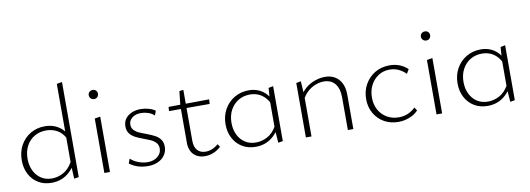

<svg xmlns="http://www.w3.org/2000/svg" viewBox="-57 -1060 3901 1414"><g transform="rotate(-10 1893.5 -353.5)"><path d="M237 4Q180 4 137.5 -22Q95 -48 71.5 -93.5Q48 -139 48 -197Q48 -260 75.5 -309.5Q103 -359 150.5 -387Q198 -415 258 -415Q292 -415 322 -405Q352 -395 376.5 -375Q401 -355 417 -324L403 -300Q381 -342 344.5 -362.5Q308 -383 262 -383Q213 -383 174 -360Q135 -337 113.5 -295.5Q92 -254 92 -200Q92 -151 111 -111.5Q130 -72 164.5 -49.5Q199 -27 245 -27Q288 -27 329.5 -49Q371 -71 401 -124L421 -110Q399 -72 371 -46.5Q343 -21 309.5 -8.5Q276 4 237 4ZM405 3 400 -94V-707L440 -714V-3Z M631 0V-407L673 -414V0ZM652 -549Q637 -549 627 -559Q617 -569 617 -583Q617 -598 627 -607.5Q637 -617 652 -617Q667 -617 676.5 -607.5Q686 -598 686 -583Q686 -569 676.5 -559Q667 -549 652 -549Z M957 6Q929 6 903 0.5Q877 -5 856 -15.5Q835 -26 820 -37L833 -72Q855 -50 890 -36.5Q925 -23 960 -23Q1006 -23 1035 -47.5Q1064 -72 1064 -106Q1064 -134 1048 -151Q1032 -168 1007 -179Q982 -190 954 -200Q926 -210 900.5 -223Q875 -236 859 -257Q843 -278 843 -310Q843 -345 861 -368.5Q879 -392 909 -404.5Q939 -417 974 -417Q1004 -417 1033.5 -409Q1063 -401 1084 -386L1071 -352Q1053 -370 1025.5 -379Q998 -388 973 -388Q932 -388 906.5 -368Q881 -348 881 -317Q881 -291 897.5 -274.5Q914 -258 939 -247.5Q964 -237 992.5 -226.5Q1021 -216 1046 -203Q1071 -190 1087 -168.5Q1103 -147 1103 -113Q1103 -88 1092.5 -66Q1082 -44 1063 -28Q1044 -12 1017 -3Q990 6 957 6Z M1384 7Q1349 7 1322.5 -7.5Q1296 -22 1282 -49Q1268 -76 1268 -114V-390L1280 -498L1310 -502V-120Q1310 -75 1332 -50Q1354 -25 1394 -25Q1418 -25 1442 -34.5Q1466 -44 1489 -64L1503 -42Q1475 -16 1444.5 -4.5Q1414 7 1384 7ZM1483 -366H1179L1181 -397L1485 -400Z M1763 4Q1706 4 1663 -22Q1620 -48 1596 -93.5Q1572 -139 1572 -197Q1572 -260 1600 -309.5Q1628 -359 1676 -387Q1724 -415 1783 -415Q1818 -415 1848 -404Q1878 -393 1902.5 -370.5Q1927 -348 1943 -314L1930 -289Q1907 -336 1870.5 -359.5Q1834 -383 1787 -383Q1738 -383 1699.5 -360Q1661 -337 1639 -295.5Q1617 -254 1617 -200Q1617 -151 1636 -111.5Q1655 -72 1689.5 -49.5Q1724 -27 1771 -27Q1814 -27 1856 -49Q1898 -71 1928 -124L1947 -110Q1925 -72 1897 -46.5Q1869 -21 1835.5 -8.5Q1802 4 1763 4ZM1931 3 1924 -94V-312L1931 -407L1966 -414V-3Z M2452 0V-244Q2452 -310 2422.5 -346.5Q2393 -383 2338 -383Q2309 -383 2277 -371Q2245 -359 2217 -334Q2189 -309 2169 -268L2153 -285Q2173 -333 2206.5 -361Q2240 -389 2279 -402Q2318 -415 2352 -415Q2396 -415 2427.5 -396Q2459 -377 2476 -342Q2493 -307 2493 -257V0ZM2138 0V-407L2173 -414L2180 -308V0Z M2831 6Q2771 6 2724.5 -20.5Q2678 -47 2651 -93.5Q2624 -140 2624 -200Q2624 -262 2652 -311Q2680 -360 2727.5 -388Q2775 -416 2836 -416Q2877 -416 2911 -402.5Q2945 -389 2971 -364L2952 -332Q2928 -357 2897.5 -371Q2867 -385 2831 -385Q2783 -385 2746 -360.5Q2709 -336 2688.5 -295.5Q2668 -255 2668 -204Q2668 -151 2690.5 -111Q2713 -71 2752 -49Q2791 -27 2840 -27Q2876 -27 2907.5 -40.5Q2939 -54 2963 -78L2979 -54Q2960 -33 2935 -20Q2910 -7 2884 -0.5Q2858 6 2831 6Z M3115 0V-407L3157 -414V0ZM3136 -549Q3121 -549 3111 -559Q3101 -569 3101 -583Q3101 -598 3111 -607.5Q3121 -617 3136 -617Q3151 -617 3160.5 -607.5Q3170 -598 3170 -583Q3170 -569 3160.5 -559Q3151 -549 3136 -549Z M3498 4Q3441 4 3398 -22Q3355 -48 3331 -93.5Q3307 -139 3307 -197Q3307 -260 3335 -309.5Q3363 -359 3411 -387Q3459 -415 3518 -415Q3553 -415 3583 -404Q3613 -393 3637.5 -370.5Q3662 -348 3678 -314L3665 -289Q3642 -336 3605.5 -359.5Q3569 -383 3522 -383Q3473 -383 3434.5 -360Q3396 -337 3374 -295.5Q3352 -254 3352 -200Q3352 -151 3371 -111.5Q3390 -72 3424.5 -49.5Q3459 -27 3506 -27Q3549 -27 3591 -49Q3633 -71 3663 -124L3682 -110Q3660 -72 3632 -46.5Q3604 -21 3570.5 -8.5Q3537 4 3498 4ZM3666 3 3659 -94V-312L3666 -407L3701 -414V-3Z"/></g></svg>

Font: Ysabeau Infant ExtraLight
Style: Regular
Weight: 250
Designer: Christian Thalmann (Catharsis Fonts)
Version: Version 2.001;gftools[0.9.30]; featfreeze: ss01,ss02,lnum